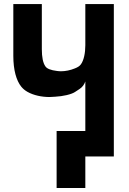

<svg xmlns="http://www.w3.org/2000/svg" viewBox="-20 -780 642 957"><path d="M262.2 157.2H405.3V0H547.4V-759.8H405.3V-554.7C405.3 -516.1 397.9 -479.5 383.3 -459.5C376.5 -450.2 367.7 -444.8 353 -439C330.1 -429.7 306.6 -424.8 284.2 -424.8C277.3 -424.8 271 -425.3 263.7 -426.3C232.9 -430.2 213.4 -437.5 205.6 -450.2C194.3 -466.8 188.5 -495.1 188.5 -534.7V-759.8H46.4V-501.5C46.4 -430.7 61.5 -378.4 85.9 -348.1C94.7 -337.4 104 -329.6 116.7 -322.3C147.5 -304.7 188.5 -296.4 226.6 -296.4L254.4 -297.9C293.9 -299.8 335.9 -309.6 353.5 -321.3L376.5 -336.4C390.6 -345.7 399.9 -358.4 405.3 -374V-127H262.2Z"/></svg>

Font: Hack
Style: Bold
Weight: 700
Monospace: yes
Designer: Christopher Simpkins
Foundry: Christopher Simpkins
Version: Version 2.010